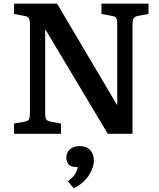

<svg xmlns="http://www.w3.org/2000/svg" viewBox="-20 -720 858 1033"><path d="M55.2 0V-55.2L110.8 -64.9Q130.9 -68.4 136 -78.4Q141.1 -88.4 141.1 -115.2V-588.9Q141.1 -613.3 135.3 -622.3Q129.4 -631.3 108.9 -634.8L55.2 -645V-700.2H287.1L609.9 -154.8L610.8 -158.2V-588.9Q610.8 -613.8 605.7 -622.6Q600.6 -631.3 580.1 -634.8L525.9 -645V-700.2H778.8V-645L724.1 -634.8Q704.1 -631.3 698.5 -620.8Q692.9 -610.4 692.9 -585V0H560.1L225.1 -560.1L223.1 -557.1V-110.8Q223.1 -86.4 228.5 -77.9Q233.9 -69.3 254.9 -64.9L308.1 -55.2V0ZM377 293 345.2 255.9Q371.1 235.4 383.1 217.8Q395 200.2 397.9 178.2H387.2Q361.3 178.2 349.1 164.8Q336.9 151.4 336.9 128.9Q336.9 99.1 357.2 82.5Q377.4 65.9 409.2 65.9Q444.8 65.9 464.8 86.7Q484.9 107.4 484.9 143.1Q484.9 183.1 457.3 224.6Q429.7 266.1 377 293Z"/></svg>

Font: Literata Book SemiBold
Style: Regular
Weight: 600
Designer: Latin by Veronika Burian and Jose Scaglione. Greek by Irene Vlachou. Cyrillic by Vera Evstafieva
Foundry: TypeTogether
Version: Version 2.003;PS 002.003;hotconv 1.0.88;makeotf.lib2.5.64775